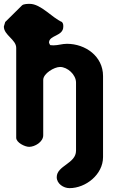

<svg xmlns="http://www.w3.org/2000/svg" viewBox="-34 -761 614 995"><path d="M260 157C260 191 295 214 326 214C411 214 500 143 500 53V-367C500 -470 408 -534 313 -534C287 -534 268 -526 243 -526C241 -526 229 -527 227 -527C225 -528 220 -538 220 -540C220 -580 294 -572 294 -623C294 -632 294 -639 287 -647C236 -669 178 -741 120 -741C111 -741 88 -741 80 -733L-7 -647C-7 -646 -12 -632 -13 -627C-13 -626 -14 -624 -14 -623C-14 -579 50 -556 50 -513V-47C50 -22 95 0 117 0C146 0 190 -25 190 -60V-347C190 -380 247 -414 277 -414C316 -414 360 -374 360 -333V20C360 87 260 97 260 157Z"/></svg>

Font: Asimov Print
Style: Regular
Weight: 500
Designer: Google
Version: Version 2.000980: 2014